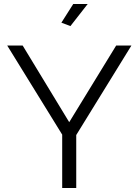

<svg xmlns="http://www.w3.org/2000/svg" viewBox="-20 -937 691 957"><path d="M93 -710 325 -328 559 -710H635L360 -264V0H290V-266L16 -710ZM331 -807 286 -824 345 -917H417Z"/></svg>

Font: IngvarSans
Style: Regular
Weight: 400
Version: Version 1.000